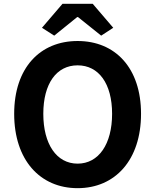

<svg xmlns="http://www.w3.org/2000/svg" viewBox="-20 -968 810 1002"><path d="M385 14C581 14 716 -133 716 -374C716 -614 581 -754 385 -754C189 -754 54 -614 54 -374C54 -133 189 14 385 14ZM385 -114C275 -114 206 -216 206 -374C206 -532 275 -627 385 -627C495 -627 565 -532 565 -374C565 -216 495 -114 385 -114ZM263 -782 383 -879H387L508 -782L571 -823L464 -948H306L199 -823Z"/></svg>

Font: Noto Sans TC
Style: Bold
Weight: 700
Designer: Ryoko NISHIZUKA 西塚涼子 (kana, bopomofo & ideographs); Paul D. Hunt (Latin, Greek & Cyrillic); Sandoll Communications 산돌커뮤니
Foundry: Adobe
Version: Version 2.004;hotconv 1.0.118;makeotfexe 2.5.65603